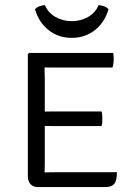

<svg xmlns="http://www.w3.org/2000/svg" viewBox="-20 -756 540 776"><path d="M452.5 -60Q452.5 -25.5 441.8 -12.8Q431 0 406 0H132.5Q114 0 103.2 -11.8Q92.5 -23.5 92.5 -44.5V-537L97.5 -542H437.5Q439 -534.5 439.2 -527.5Q439.5 -520.5 439.5 -514.5Q439.5 -508.5 438.5 -499.8Q437.5 -491 434.5 -483H214Q203 -483 188.8 -483Q174.5 -483 160 -483.5Q160 -474 160.5 -461Q161 -448 161 -433V-305Q175.5 -305.5 189.5 -305.5Q203.5 -305.5 214 -305.5H390.5Q393 -298 393.2 -289.5Q393.5 -281 393.5 -276Q393.5 -270 393.2 -262Q393 -254 390.5 -246.5H214Q203.5 -246.5 189.5 -246.5Q175.5 -246.5 161 -247V-92.5Q161 -83.5 160.5 -73Q160 -62.5 160 -59Q181 -60 214.5 -60ZM418.5 -718.5Q403 -665.5 363.5 -634.2Q324 -603 270 -603Q216 -603 176.5 -634.2Q137 -665.5 121.5 -718.5Q128 -726.5 139.2 -730.5Q150.5 -734.5 161.5 -735.5Q174.5 -704 204.5 -687.2Q234.5 -670.5 270 -670.5Q305.5 -670.5 335.5 -687.2Q365.5 -704 378.5 -735.5Q389.5 -734.5 400.8 -730.5Q412 -726.5 418.5 -718.5Z"/></svg>

Font: Signika Negative SC Light
Style: Regular
Weight: 300
Designer: Anna Giedryś
Foundry: Anna Giedryś
Version: Version 2.000; ttfautohint (v1.8.3) -l 8 -r 50 -G 200 -x 9 -